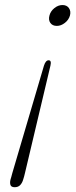

<svg xmlns="http://www.w3.org/2000/svg" viewBox="-20 -622 311 782"><path d="M40 140.5Q25.5 140.5 22.5 131Q19.5 121.5 23 108.5Q24.5 105 26.2 97.8Q28 90.5 30 83.5L159 -354.5Q166 -376.5 178 -376.5Q190.5 -376.5 185.5 -355L81.5 83.5Q80 90.5 78 97.5Q76 104.5 74.5 109Q71 122 62.8 131.2Q54.5 140.5 40 140.5ZM234.5 -601.5Q252 -601.5 260.8 -589Q269.5 -576.5 265 -559Q260 -541 244.2 -528.8Q228.5 -516.5 211.5 -516.5Q193.5 -516.5 185 -528.8Q176.5 -541 181.5 -559Q186 -576.5 201.5 -589Q217 -601.5 234.5 -601.5Z"/></svg>

Font: Fraunces 9pt Soft Thin
Style: Italic
Weight: 100
Italic angle: -16°
Version: Version 1.000;[b76b70a41]